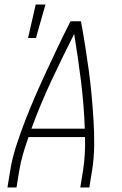

<svg xmlns="http://www.w3.org/2000/svg" viewBox="-20 -829 540 849"><path d="M13 0 25 -74Q34 -130 52.5 -186.5Q71 -243 92.5 -298.5Q114 -354 138 -409Q162 -464 187.5 -518.5Q213 -573 238.5 -627Q264 -681 292 -735H338Q348 -681 356.5 -627Q365 -573 372.5 -518.5Q380 -464 385 -409Q390 -354 393.5 -298.5Q397 -243 396.5 -186.5Q396 -130 387 -74L375 0H335L347 -74Q353 -111 355 -148.5Q357 -186 356 -223H106Q93 -186 82 -148.5Q71 -111 65 -74L53 0ZM355 -260Q351 -367 338 -471.5Q325 -576 308 -679Q256 -576 207 -471.5Q158 -367 119 -260ZM104 -661 138 -809H181L139 -661Z"/></svg>

Font: Iosevka Term Curly Extralight
Style: Italic
Weight: 200
Italic angle: -9°
Designer: Belleve Invis
Foundry: Belleve Invis
Version: Version 32.3.0